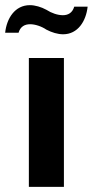

<svg xmlns="http://www.w3.org/2000/svg" viewBox="-52 -725 360 745"><path d="M196 0V-500H60V0ZM-32 -598H20C27 -622 44 -631 65 -631C84 -631 109 -623 128 -610V-687C108 -698 84 -705 64 -705C6 -705 -26 -654 -32 -598ZM288 -699H236C229 -675 212 -666 192 -666C172 -666 148 -674 128 -687V-610C149 -599 172 -592 193 -592C250 -592 282 -643 288 -699Z"/></svg>

Font: Perun
Style: Bold
Weight: 700
Foundry: Copyright (c) Stefan Peev, Context Ltd, 2016
Version: Version 1.089